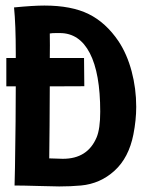

<svg xmlns="http://www.w3.org/2000/svg" viewBox="-20 -670 558 695"><path d="M196.8 -550.3H182.1Q168.5 -550.3 160.2 -548.8Q160.6 -536.1 160.6 -506.3Q160.6 -495.6 160.4 -481.2Q160.2 -466.8 160.2 -460H284.2L285.2 -357.9L160.2 -357.4Q159.7 -206.1 158.2 -96.7Q201.2 -95.2 206.5 -95.2H208Q296.9 -95.2 329.6 -172.4Q342.8 -203.6 342.8 -265.6Q342.8 -404.8 305.2 -477.5Q267.6 -550.3 196.8 -550.3ZM37.1 -460V-477.1Q37.1 -581.1 30.8 -643.1Q100.1 -649.9 140.6 -649.9Q238.8 -649.9 301 -619.1Q363.3 -588.4 409.2 -520.5Q439.9 -474.1 456.5 -411.9Q473.1 -349.6 473.1 -283.2Q473.1 -235.8 462.9 -183.6Q446.3 -99.1 394.5 -52Q342.8 -4.9 272.9 1.5Q235.4 4.9 194.3 4.9Q175.8 4.9 119.1 3.2Q62.5 1.5 32.7 1.5Q32.7 -14.6 34.2 -62.5Q34.2 -69.8 34.9 -115.2Q35.6 -160.6 36.4 -229.2Q37.1 -297.9 37.1 -357.4H2.9V-460Z"/></svg>

Font: Fantasque Sans Mono
Style: Bold
Weight: 700
Monospace: yes
Designer: Jany Belluz
Version: Version 1.8.0 ; ttfautohint (v1.8.2)